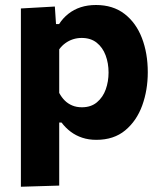

<svg xmlns="http://www.w3.org/2000/svg" viewBox="-20 -532 632 749"><path d="M61.5 196.5Q61.5 143 61.5 90.5Q61.5 38 61.5 -24V-266Q61.5 -323.5 61.5 -381.5Q61.5 -439.5 61.5 -499L194 -506.5L198.5 -438H210.5Q225.5 -461.5 246.8 -478.2Q268 -495 295 -503.8Q322 -512.5 354.5 -512.5Q420.5 -512.5 465.5 -478Q510.5 -443.5 533.5 -384Q556.5 -324.5 556.5 -250Q556.5 -180.5 534.8 -120.5Q513 -60.5 468.5 -23.5Q424 13.5 356 13.5Q325.5 13.5 300.8 5.2Q276 -3 256 -18Q236 -33 220 -54H211V-16Q211 40 211 89.2Q211 138.5 211 192ZM299.5 -113.5Q335 -113.5 358.2 -133Q381.5 -152.5 392.5 -183.2Q403.5 -214 403.5 -249Q403.5 -285.5 392 -316.2Q380.5 -347 357.2 -365.5Q334 -384 298.5 -384Q281 -384 264.8 -378.8Q248.5 -373.5 234.8 -363.5Q221 -353.5 211 -339.5V-169.5Q220 -152.5 232.5 -140Q245 -127.5 261.8 -120.5Q278.5 -113.5 299.5 -113.5Z"/></svg>

Font: Commissioner Thin
Style: Bold
Weight: 700
Version: Version 1.001;gftools[0.9.23]